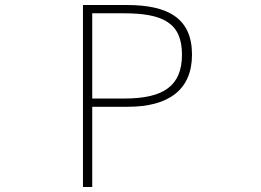

<svg xmlns="http://www.w3.org/2000/svg" viewBox="-20 -746 1040 766"><path d="M311 0H348V-320H490C653 -320 746 -388 746 -528C746 -673 651 -726 486 -726H311ZM348 -353V-693H473C630 -693 706 -655 706 -528C706 -403 632 -353 477 -353Z"/></svg>

Font: Harano Aji Gothic K1 ExtraLight
Style: Regular
Weight: 250
Foundry: Masamichi Hosoda
Version: HaranoAjiGothicK1-ExtraLight version 20230610;ttx 4.39.4